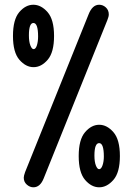

<svg xmlns="http://www.w3.org/2000/svg" viewBox="-20 -714 565 817"><path d="M62.5 -459.7Q35.2 -491.2 35.2 -561Q35.2 -630.9 62 -662.4Q88.9 -693.8 121.8 -693.8Q154.8 -693.8 182.4 -662.4Q210 -630.9 210 -561Q210 -491.2 182.9 -459.7Q155.8 -428.2 122.8 -428.2Q89.8 -428.2 62.5 -459.7ZM81.1 42Q81.1 34.2 86.9 18.1L356.9 -652.8Q373 -693.8 401.9 -693.8Q418 -693.8 430.4 -682.4Q442.9 -670.9 442.9 -652.8Q442.9 -643.1 437 -628.9L166 44.9Q150.9 83 122.1 83Q106.9 83 94 71.5Q81.1 60.1 81.1 42ZM103 -563Q103 -537.1 109.1 -521Q115.2 -504.9 123 -504.9Q131.8 -504.9 137 -521Q142.1 -537.1 142.1 -559.1Q142.1 -616.2 122.1 -616.2Q103 -616.2 103 -563ZM342 51.5Q314.9 20 314.9 -50Q314.9 -120.1 342 -151.6Q369.1 -183.1 402.1 -183.1Q435.1 -183.1 462.6 -151.6Q490.2 -120.1 490.2 -50Q490.2 20 462.6 51.5Q435.1 83 402.1 83Q369.1 83 342 51.5ZM381.8 -51.8Q381.8 -25.9 387.9 -10Q394 5.9 401.9 5.9Q410.6 5.9 416.3 -10.5Q421.9 -26.9 421.9 -47.9Q421.9 -105 401.9 -105Q381.8 -105 381.8 -51.8Z"/></svg>

Font: CMU Typewriter Text
Style: Bold
Weight: 700
Version: Version 0.7.0